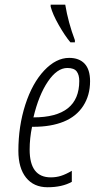

<svg xmlns="http://www.w3.org/2000/svg" viewBox="-20 -786 403 816"><path d="M182.1 9.8Q123.5 9.8 90.8 -31Q58.1 -71.8 58.1 -145Q58.1 -249.5 87.6 -341.1Q117.2 -432.6 167.7 -486.3Q218.3 -540 273.9 -540Q316.4 -540 339.6 -515.4Q362.8 -490.7 362.8 -440.9Q362.8 -380.9 333.7 -335.9Q304.7 -291 250.7 -269Q196.8 -247.1 122.1 -247.1H116.2Q106 -198.7 106 -149.9Q106 -32.2 195.8 -32.2Q218.8 -32.2 239 -38.6Q259.3 -44.9 285.2 -60.1V-13.2Q244.1 9.8 182.1 9.8ZM266.1 -497.1Q222.7 -497.1 183.6 -439.5Q144.5 -381.8 122.1 -287.1Q316.9 -287.1 316.9 -441.9Q316.9 -467.8 305.9 -482.4Q294.9 -497.1 266.1 -497.1ZM279.3 -606Q255.9 -633.8 229.7 -679.7Q203.6 -725.6 195.3 -757.8V-766.1H257.3Q270 -689.9 298.3 -615.2V-606Z"/></svg>

Font: TypoPRO Open Sans Condensed
Style: Italic
Weight: 300
Width: 3
Italic angle: -12°
Foundry: Ascender Corporation
Version: Version 1.10